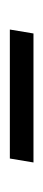

<svg xmlns="http://www.w3.org/2000/svg" viewBox="131 -452 88 390"><g transform="rotate(90 175.0 -257.0)"><path d="M40 -233 48 -281H310L302 -233Z"/></g></svg>

Font: Spectral Light
Style: Italic
Weight: 300
Italic angle: -10°
Designer: Jean-Baptiste Levee
Foundry: Production Type
Version: Version 2.001